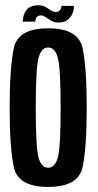

<svg xmlns="http://www.w3.org/2000/svg" viewBox="-20 -713 374 736"><path d="M164.5 3.5Q280.5 3.5 296.5 -72.2Q312.5 -148 312.5 -300Q312.5 -453 296.5 -528.8Q280.5 -604.5 164.5 -604.5Q49 -604.5 33 -528.8Q17 -453 17 -300Q17 -148 33 -72.2Q49 3.5 164.5 3.5ZM164.5 -70Q138 -70 127.5 -110.5Q117 -151 117 -300Q117 -449.5 127.5 -490.2Q138 -531 164.5 -531Q191.5 -531 202 -490.2Q212.5 -449.5 212.5 -300Q212.5 -151 202 -110.5Q191.5 -70 164.5 -70ZM203.5 -626.5Q218.5 -626.5 228.5 -630.8Q238.5 -635 245.2 -642Q252 -649 256 -657Q260 -665 262 -674.2Q264 -683.5 263 -690.5H216Q215.5 -686 213.5 -680.2Q211.5 -674.5 206.5 -670.8Q201.5 -667 194.5 -667Q186.5 -667 179.5 -670.8Q172.5 -674.5 164.8 -680Q157 -685.5 148 -689.2Q139 -693 127 -693Q113 -693 102.5 -689.2Q92 -685.5 85.2 -678.8Q78.5 -672 74.5 -663.5Q70.5 -655 69 -646.5Q67.5 -638 66.5 -630H115Q115.5 -635 117.2 -641Q119 -647 124 -650.5Q129 -654 137 -654Q144 -654 151 -649.8Q158 -645.5 165.8 -640.2Q173.5 -635 182.5 -630.8Q191.5 -626.5 203.5 -626.5Z"/></svg>

Font: Anybody ExtraCondensed Medium
Style: Regular
Weight: 500
Width: 2
Version: Version 1.113;gftools[0.9.25]